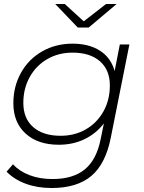

<svg xmlns="http://www.w3.org/2000/svg" viewBox="-20 -745 722 963"><path d="M629 -522 536 -56Q510 77 438 137.5Q366 198 239 198Q167 198 109 176.5Q51 155 13 116L45 79Q77 114 128 133.5Q179 153 243 153Q347 153 406 104Q465 55 485 -48L501 -126Q462 -75 404 -47Q346 -19 275 -19Q170 -19 108.5 -75Q47 -131 47 -227Q47 -311 85 -379.5Q123 -448 191 -487Q259 -526 344 -526Q426 -526 481 -491Q536 -456 555 -389L581 -522ZM531 -316Q531 -394 481.5 -437.5Q432 -481 344 -481Q273 -481 217 -448.5Q161 -416 129 -358.5Q97 -301 97 -229Q97 -151 146.5 -107.5Q196 -64 284 -64Q355 -64 411 -96.5Q467 -129 499 -186.5Q531 -244 531 -316ZM565 -725 425 -607H370L257 -725H305L400 -638L512 -725Z"/></svg>

Font: Idrija
Style: Italic
Weight: 300
Italic angle: -11.3°
Designer: Julieta Ulanovsky
Foundry: Julieta Ulanovsky
Version: Version 7.200